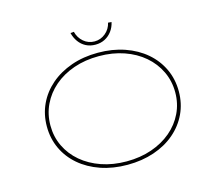

<svg xmlns="http://www.w3.org/2000/svg" viewBox="-120 -1028 1358 1192"><g transform="rotate(-15 559.0 -432.0)"><path d="M559 10Q465 10 387 -17Q309 -44 252.5 -92.5Q196 -141 165.5 -206.5Q135 -272 135 -349Q135 -426 165.5 -491.5Q196 -557 252.5 -606Q309 -655 387 -682.5Q465 -710 559 -710Q652 -710 730 -683Q808 -656 864.5 -607.5Q921 -559 952 -493Q983 -427 983 -349Q983 -271 952 -205.5Q921 -140 864.5 -91.5Q808 -43 730 -16.5Q652 10 559 10ZM559 -12Q647 -12 720.5 -37.5Q794 -63 847.5 -108.5Q901 -154 930.5 -215.5Q960 -277 960 -349Q960 -421 930.5 -483Q901 -545 847.5 -591Q794 -637 720.5 -662.5Q647 -688 559 -688Q471 -688 397.5 -662.5Q324 -637 270.5 -591Q217 -545 187.5 -483Q158 -421 158 -349Q158 -277 187.5 -215.5Q217 -154 270.5 -108.5Q324 -63 397.5 -37.5Q471 -12 559 -12ZM559 -762Q525 -762 498 -776Q471 -790 453 -815Q435 -840 427 -872L449 -874Q459 -834 489 -808.5Q519 -783 559 -783Q598 -783 629 -808.5Q660 -834 669 -874L691 -872Q684 -840 665.5 -815Q647 -790 620 -776Q593 -762 559 -762Z"/></g></svg>

Font: Lexend Zetta Thin
Style: Regular
Weight: 250
Version: Version 1.007